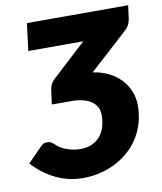

<svg xmlns="http://www.w3.org/2000/svg" viewBox="-96 -795 732 869"><g transform="rotate(-10 270.5 -360.5)"><path d="M544.5 -669.5Q543 -656.5 536.8 -642.5Q530.5 -628.5 514 -614L341 -456.5Q380.5 -451 413 -435Q445.5 -419 468.5 -394.8Q491.5 -370.5 504 -339.8Q516.5 -309 516.5 -275Q516.5 -229 504.5 -190.2Q492.5 -151.5 471.5 -120.2Q450.5 -89 421.8 -65Q393 -41 359.8 -25Q326.5 -9 289.8 -1Q253 7 216 7Q187 7 158 1.2Q129 -4.5 100.2 -17.2Q71.5 -30 43 -50.2Q14.5 -70.5 -13 -100L54.5 -169Q63.5 -178 70.8 -179.5Q78 -181 83 -181Q91 -181 98.2 -178.2Q105.5 -175.5 118.5 -163Q125 -156 136 -149.2Q147 -142.5 161 -137Q175 -131.5 191.8 -128Q208.5 -124.5 226 -124.5Q259.5 -124.5 282.8 -136Q306 -147.5 320.5 -166.2Q335 -185 341.5 -209.2Q348 -233.5 348 -259.5Q348 -278 340.5 -293.8Q333 -309.5 317.8 -321Q302.5 -332.5 279 -339Q255.5 -345.5 223.5 -345.5H134L143 -414Q144.5 -425.5 151 -437.8Q157.5 -450 171.5 -462L323.5 -602.5H71L87 -728H552Z"/></g></svg>

Font: Lato ExtraBold
Style: Italic
Weight: 800
Italic angle: -7°
Designer: Lukasz Dziedzic with Adam Twardoch and Botio Nikoltchev
Foundry: tyPoland Lukasz Dziedzic
Version: Version 2.015; 2015-08-06; http://www.latofonts.com/